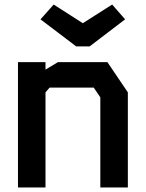

<svg xmlns="http://www.w3.org/2000/svg" viewBox="-20 -824 640 844"><path d="M59 -551V0H180V-418L198 -439H392L421 -396V0H542V-418L452 -551H235L180 -518V-551ZM374 -620 530 -739 473 -804 344 -722 216 -804 158 -739 315 -620Z"/></svg>

Font: Kode Mono
Style: Bold
Weight: 700
Monospace: yes
Designer: Isa Ozler
Foundry: Kadena LLC
Version: Version 1.206;gftools[0.9.28]